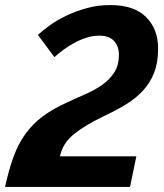

<svg xmlns="http://www.w3.org/2000/svg" viewBox="-41 -739 648 759"><path d="M-21 0Q-6 -69 13 -120.5Q32 -172 60.5 -211Q89 -250 128 -279Q167 -308 222 -333Q260 -351 297 -367Q334 -383 363.5 -404Q393 -425 411 -453Q429 -481 429 -522Q429 -557 409.5 -577.5Q390 -598 352 -598Q326 -598 301 -590Q276 -582 253 -569.5Q230 -557 209.5 -542Q189 -527 174 -513L109 -601Q126 -617 154 -637.5Q182 -658 219 -676Q256 -694 300.5 -706.5Q345 -719 395 -719Q489 -719 536.5 -671.5Q584 -624 584 -548Q584 -492 568.5 -452Q553 -412 524.5 -381Q496 -350 456.5 -326Q417 -302 370 -280Q295 -244 251 -208.5Q207 -173 196 -121H498L473 0H-21Z"/></svg>

Font: PTCRaleway
Style: Bold Italic
Weight: 700
Italic angle: -12°
Designer: Matt McInerney, Pablo Impallari, Rodrigo Fuenzalida
Foundry: Matt McInerney, Pablo Impallari, Rodrigo Fuenzalida
Version: Version 3.000g; ttfautohint (v1.5) -l 8 -r 28 -G 28 -x 14 -D